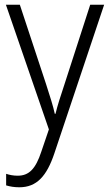

<svg xmlns="http://www.w3.org/2000/svg" viewBox="-20 -552 463 813"><path d="M5 -532 187 -4 155 90C131 163 103 192 55 192C37 192 21 189 6 184V233C23 238 40 241 62 241C136 241 178 193 210 98L421 -532H362L253 -195C237 -147 223 -104 215 -70H212C205 -103 193 -140 175 -196L64 -532Z"/></svg>

Font: Noto Sans Khmer SemiCondensed Light
Style: Regular
Weight: 300
Width: 4
Designer: Danh Hong and the Monotype Design Team
Foundry: Monotype Imaging Inc.
Version: Version 2.004